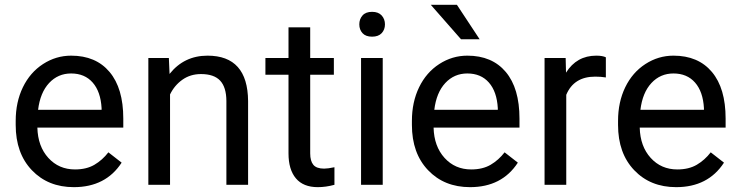

<svg xmlns="http://www.w3.org/2000/svg" viewBox="-20 -770 3080 800"><path d="M287.6 9.8Q180.2 9.8 112.8 -60.8Q45.4 -131.3 45.4 -249.5V-266.1Q45.4 -344.7 75.4 -406.5Q105.5 -468.3 159.4 -503.2Q213.4 -538.1 276.4 -538.1Q379.4 -538.1 436.5 -470.2Q493.7 -402.3 493.7 -275.9V-238.3H135.7Q137.7 -160.2 181.4 -112.1Q225.1 -64 292.5 -64Q340.3 -64 373.5 -83.5Q406.7 -103 431.6 -135.3L486.8 -92.3Q420.4 9.8 287.6 9.8ZM276.4 -463.9Q221.7 -463.9 184.6 -424.1Q147.5 -384.3 138.7 -312.5H403.3V-319.3Q399.4 -388.2 366.2 -426Q333 -463.9 276.4 -463.9Z M683.6 -528.3 686.5 -461.9Q747.1 -538.1 844.7 -538.1Q1012.2 -538.1 1013.7 -349.1V0H923.3V-349.6Q922.9 -406.7 897.2 -434.1Q871.6 -461.4 817.4 -461.4Q773.4 -461.4 740.2 -438Q707 -414.6 688.5 -376.5V0H598.1V-528.3Z M1272.5 -656.2V-528.3H1371.1V-458.5H1272.5V-130.9Q1272.5 -99.1 1285.6 -83.3Q1298.8 -67.4 1330.6 -67.4Q1346.2 -67.4 1373.5 -73.2V0Q1337.9 9.8 1304.2 9.8Q1243.7 9.8 1212.9 -26.9Q1182.1 -63.5 1182.1 -130.9V-458.5H1085.9V-528.3H1182.1V-656.2Z M1574.7 0H1484.4V-528.3H1574.7ZM1477.1 -668.5Q1477.1 -690.4 1490.5 -705.6Q1503.9 -720.7 1530.3 -720.7Q1556.6 -720.7 1570.3 -705.6Q1584 -690.4 1584 -668.5Q1584 -646.5 1570.3 -631.8Q1556.6 -617.2 1530.3 -617.2Q1503.9 -617.2 1490.5 -631.8Q1477.1 -646.5 1477.1 -668.5Z M1938.5 9.8Q1831.1 9.8 1763.7 -60.8Q1696.3 -131.3 1696.3 -249.5V-266.1Q1696.3 -344.7 1726.3 -406.5Q1756.3 -468.3 1810.3 -503.2Q1864.3 -538.1 1927.2 -538.1Q2030.3 -538.1 2087.4 -470.2Q2144.5 -402.3 2144.5 -275.9V-238.3H1786.6Q1788.6 -160.2 1832.3 -112.1Q1876 -64 1943.4 -64Q1991.2 -64 2024.4 -83.5Q2057.6 -103 2082.5 -135.3L2137.7 -92.3Q2071.3 9.8 1938.5 9.8ZM1927.2 -463.9Q1872.6 -463.9 1835.4 -424.1Q1798.3 -384.3 1789.6 -312.5H2054.2V-319.3Q2050.3 -388.2 2017.1 -426Q1983.9 -463.9 1927.2 -463.9ZM1978.5 -606.4H1900.9L1774.9 -750H1883.8Z M2504.4 -447.3Q2483.9 -450.7 2460 -450.7Q2371.1 -450.7 2339.4 -375V0H2249V-528.3H2336.9L2338.4 -467.3Q2382.8 -538.1 2464.4 -538.1Q2490.7 -538.1 2504.4 -531.2Z M2797.4 9.8Q2689.9 9.8 2622.6 -60.8Q2555.2 -131.3 2555.2 -249.5V-266.1Q2555.2 -344.7 2585.2 -406.5Q2615.2 -468.3 2669.2 -503.2Q2723.1 -538.1 2786.1 -538.1Q2889.2 -538.1 2946.3 -470.2Q3003.4 -402.3 3003.4 -275.9V-238.3H2645.5Q2647.5 -160.2 2691.2 -112.1Q2734.9 -64 2802.2 -64Q2850.1 -64 2883.3 -83.5Q2916.5 -103 2941.4 -135.3L2996.6 -92.3Q2930.2 9.8 2797.4 9.8ZM2786.1 -463.9Q2731.4 -463.9 2694.3 -424.1Q2657.2 -384.3 2648.4 -312.5H2913.1V-319.3Q2909.2 -388.2 2876 -426Q2842.8 -463.9 2786.1 -463.9Z"/></svg>

Font: SteelSelectRoboto
Style: Roboto-Regular
Weight: 400
Designer: Google
Version: Version 2.137; 2017